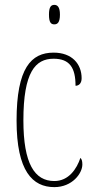

<svg xmlns="http://www.w3.org/2000/svg" viewBox="-20 -758 387 788"><path d="M203 -658C216 -658 226 -666 226 -698C226 -729 216 -738 203 -738C189 -738 181 -729 181 -698C181 -666 189 -658 203 -658ZM203 10C276 10 318 -46 318 -83C318 -98 315 -105 310 -110C295 -65 262 -15 203 -15C122 -15 76 -86 76 -264C76 -462 125 -517 200 -517C266 -517 290 -480 290 -406C302 -406 315 -414 315 -437C315 -495 276 -542 200 -542C108 -542 48 -479 48 -263C48 -55 114 10 203 10Z"/></svg>

Font: Noto Serif Lao ExtraCondensed Thin
Style: Regular
Weight: 100
Width: 2
Designer: Monotype Design Team
Foundry: Monotype Imaging Inc.
Version: Version 2.003